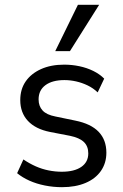

<svg xmlns="http://www.w3.org/2000/svg" viewBox="-20 -767 510 796"><path d="M237 9Q201 9 166 2Q131 -5 102 -18Q73 -31 51 -49L77 -106Q102 -89 128 -77.5Q154 -66 181.5 -60.5Q209 -55 236 -55Q288 -55 317 -75Q346 -95 346 -131Q346 -161 327.5 -178.5Q309 -196 270 -204L187 -220Q127 -232 95.5 -266Q64 -300 64 -352Q64 -397 86.5 -429.5Q109 -462 150 -480.5Q191 -499 246 -499Q278 -499 309 -492.5Q340 -486 366.5 -473Q393 -460 412 -441L385 -384Q366 -402 343 -413Q320 -424 295.5 -429.5Q271 -435 247 -435Q197 -435 168.5 -414Q140 -393 140 -355Q140 -327 156.5 -309Q173 -291 210 -284L292 -267Q357 -254 389 -220.5Q421 -187 421 -134Q421 -91 398.5 -58.5Q376 -26 334.5 -8.5Q293 9 237 9ZM209 -555 303 -747H391L270 -555Z"/></svg>

Font: Nunito Sans 10pt SemiCondensed
Style: Regular
Weight: 400
Width: 4
Designer: Vernon Adams
Foundry: Vernon Adams
Version: Version 3.101;gftools[0.9.27]